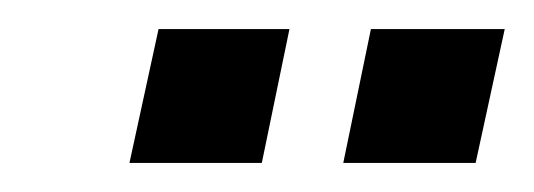

<svg xmlns="http://www.w3.org/2000/svg" viewBox="-20 -691 367 132"><path d="M69 -579 89 -671H179L160 -579ZM216 -579 235 -671H327L307 -579Z"/></svg>

Font: Saira Ultra Condensed
Style: Bold Italic
Weight: 700
Width: 1
Italic angle: -12°
Designer: Hector Gatti with collaboration of the Omnibus-Type team
Foundry: Omnibus-Type
Version: Version 1.001; ttfautohint (v1.8)